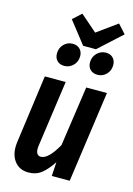

<svg xmlns="http://www.w3.org/2000/svg" viewBox="-138 -992 744 1076"><g transform="rotate(15 234.0 -454.0)"><path d="M414.1 -922.9 460 -872.1 326.2 -750H252L151.9 -877.9L201.2 -922.9L297.9 -838.9ZM178.2 -613.8Q151.9 -613.8 136.5 -629.4Q121.1 -645 121.1 -670.9Q121.1 -702.6 142.1 -724.4Q163.1 -746.1 192.9 -746.1Q219.7 -746.1 235.4 -730.2Q251 -714.4 251 -689Q251 -656.7 229.5 -635.3Q208 -613.8 178.2 -613.8ZM371.1 -613.8Q344.2 -613.8 328.6 -629.4Q313 -645 313 -670.9Q313 -702.6 334.7 -724.4Q356.4 -746.1 386.2 -746.1Q412.1 -746.1 427.5 -730.2Q442.9 -714.4 442.9 -689Q442.9 -656.7 421.9 -635.3Q400.9 -613.8 371.1 -613.8ZM138.2 15.1Q83.5 15.1 54.4 -26.6Q25.4 -68.4 35.2 -136.2L88.9 -528.8H210L155.8 -143.1Q152.3 -115.7 159.7 -101.8Q167 -87.9 183.1 -87.9Q226.6 -87.9 278.8 -181.2L329.1 -528.8H449.2L375 0H271L275.9 -81.1Q245.1 -34.2 213.9 -9.5Q182.6 15.1 138.2 15.1Z"/></g></svg>

Font: Fira Sans Compressed Medium
Style: Italic
Weight: 500
Width: 3
Italic angle: -8°
Designer: Carrois Corporate & Edenspiekermann AG
Foundry: Carrois Corporate GbR & Edenspiekermann AG
Version: Version 4.203;PS 004.203;hotconv 1.0.88;makeotf.lib2.5.64775